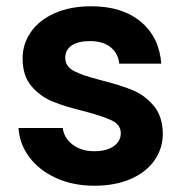

<svg xmlns="http://www.w3.org/2000/svg" viewBox="-20 -583 585 612"><path d="M281 9Q213 9 159 -15.5Q105 -40 73.5 -82Q42 -124 39 -175H180Q184 -143 211.5 -122Q239 -101 280 -101Q320 -101 342.5 -117Q365 -133 365 -158Q365 -185 337.5 -198.5Q310 -212 250 -228Q188 -243 148.5 -259Q109 -275 80.5 -308Q52 -341 52 -397Q52 -443 78.5 -481Q105 -519 154.5 -541Q204 -563 271 -563Q370 -563 429 -513.5Q488 -464 494 -380H360Q357 -413 332.5 -432.5Q308 -452 267 -452Q229 -452 208.5 -438Q188 -424 188 -399Q188 -371 216 -356.5Q244 -342 303 -327Q363 -312 402 -296Q441 -280 469.5 -246.5Q498 -213 499 -158Q499 -110 472.5 -72Q446 -34 396.5 -12.5Q347 9 281 9Z"/></svg>

Font: Fz Poppins SemBd
Style: Regular
Weight: 600
Designer: Ninad Kale (Devanagari), Jonny Pinhorn (Latin)
Foundry: Indian Type Foundry
Version: Vit hóa bi Vntype.Com & FontZin.Com